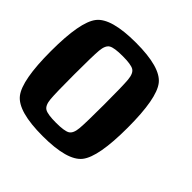

<svg xmlns="http://www.w3.org/2000/svg" viewBox="-214 -1074 1272 1272"><g transform="rotate(45 422.0 -437.5)"><path d="M500 -437.5Q500 -609.4 495.1 -664.1Q490.2 -718.8 463.9 -734.4Q437.5 -750 359.4 -750Q281.2 -750 254.9 -734.4Q228.5 -718.8 223.6 -664.1Q218.8 -609.4 218.8 -437.5Q218.8 -265.6 223.6 -210.9Q228.5 -156.2 254.9 -140.6Q281.2 -125 359.4 -125Q437.5 -125 463.9 -140.6Q490.2 -156.2 495.1 -210.9Q500 -265.6 500 -437.5ZM718.8 -437.5Q718.8 -164.1 654.3 -82Q589.8 0 359.4 0Q128.9 0 64.5 -82Q0 -164.1 0 -437.5Q0 -710.9 64.5 -793Q128.9 -875 359.4 -875Q589.8 -875 654.3 -793Q718.8 -710.9 718.8 -437.5Z"/></g></svg>

Font: CraftyPE
Style: Regular
Weight: 400
Designer: Erek Butcher
Foundry: Haunted Coop
Version: Version 0.018;April 4, 2024;FontCreator 15.0.0.2962 64-bit